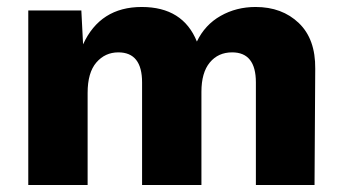

<svg xmlns="http://www.w3.org/2000/svg" viewBox="-20 -530 981 550"><path d="M61 0V-500H213L218 -403Q267 -510 386 -510Q504 -510 544 -411Q567 -459 612 -484.5Q657 -510 712 -510Q788 -510 836 -464Q884 -418 883 -333L881 0H713V-294Q713 -380 645 -380Q605 -380 581 -351Q557 -322 557 -267V0H387V-294Q387 -380 319 -380Q281 -380 256 -351Q231 -322 231 -264V0Z"/></svg>

Font: Elaine Sans
Style: Bold
Weight: 700
Designer: Wei Huang
Foundry: Wei Huang
Version: Version 2.001;December 24, 2019;FontCreator 12.0.0.2547 64-b